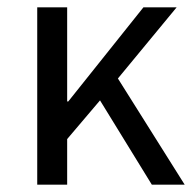

<svg xmlns="http://www.w3.org/2000/svg" viewBox="-20 -506 535 526"><path d="M82 0V-486H164V-228H167L373 -486H464L303 -291L486 0H396L254 -231L164 -125V0Z"/></svg>

Font: Swei Fan Sans CJK TC
Style: Regular
Weight: 400
Version: Version 2.130